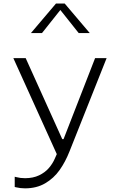

<svg xmlns="http://www.w3.org/2000/svg" viewBox="-20 -818 660 1050"><path d="M53 -500H120.5L320.5 -57H327.5L500 -500H563L360.5 9Q337.5 67.5 305.8 112.2Q274 157 227 184.5Q180 212 117 212Q103 212 91.2 210.5Q79.5 209 69 206.5Q63 205.5 60.5 204.5V148.5Q62.5 149.5 68.5 150.5Q80 153.5 91.8 155Q103.5 156.5 117 156.5Q161 156.5 193.8 140.8Q226.5 125 247 101.2Q267.5 77.5 279.5 50L301.5 0L306 -19.5L304 54.5ZM286 -798.5H334L471 -637H410.5L296 -781H324L209.5 -637H149Z"/></svg>

Font: Monaspace Neon Var ExtraLight
Style: Regular
Weight: 200
Designer: Riley Cran and the Lettermatic Team
Version: Version 1.200 (Monaspace Neon Var)